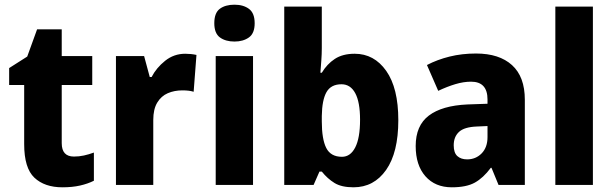

<svg xmlns="http://www.w3.org/2000/svg" viewBox="-20 -788 2612 818"><path d="M295 -121Q317 -121 337.5 -125.5Q358 -130 380 -138V-18Q354 -5 321 2.5Q288 10 246 10Q170 10 126.5 -31Q83 -72 83 -174V-426H19V-498L96 -547L138 -663H243V-549H373V-426H243V-178Q243 -121 295 -121Z M769 -559Q794 -559 817 -554L805 -397Q787 -403 757 -403Q723 -403 695 -391Q667 -379 650 -351Q633 -323 633 -277V0H474V-549H594L618 -460H626Q646 -499 683.5 -529Q721 -559 769 -559Z M979 -768Q1017 -768 1041 -750Q1065 -732 1065 -689Q1065 -646 1040.5 -628.5Q1016 -611 979 -611Q941 -611 917 -628.5Q893 -646 893 -689Q893 -733 916.5 -750.5Q940 -768 979 -768ZM1058 -549V0H899V-549Z M1351 -583Q1351 -558 1349 -530.5Q1347 -503 1345 -478H1351Q1373 -515 1406.5 -537Q1440 -559 1491 -559Q1574 -559 1625.5 -486Q1677 -413 1677 -276Q1677 -138 1625 -64Q1573 10 1486 10Q1435 10 1405 -8.5Q1375 -27 1351 -57H1341L1316 0H1191V-760H1351ZM1435 -429Q1390 -429 1371 -395.5Q1352 -362 1351 -294V-271Q1351 -195 1370 -157.5Q1389 -120 1437 -120Q1473 -120 1493.5 -160Q1514 -200 1514 -278Q1514 -353 1493.5 -391Q1473 -429 1435 -429Z M2008 -560Q2107 -560 2161.5 -510.5Q2216 -461 2216 -363V0H2104L2074 -73H2071Q2039 -30 2003 -10Q1967 10 1905 10Q1834 10 1792.5 -37Q1751 -84 1751 -166Q1751 -253 1807 -295.5Q1863 -338 1971 -343L2057 -346V-364Q2057 -440 1987 -440Q1955 -440 1920 -429.5Q1885 -419 1847 -401L1799 -511Q1843 -534 1895.5 -547Q1948 -560 2008 -560ZM2012 -249Q1958 -247 1935.5 -226Q1913 -205 1913 -169Q1913 -137 1928.5 -123Q1944 -109 1970 -109Q2007 -109 2032 -134.5Q2057 -160 2057 -204V-251Z M2506 0H2346V-760H2506Z"/></svg>

Font: Noto Sans Malayalam SemiCondensed ExtraBold
Style: Regular
Weight: 800
Width: 4
Designer: Jelle Bosma - Monotype Design Team
Foundry: Monotype Imaging Inc.
Version: Version 2.104; ttfautohint (v1.8.4.7-5d5b)